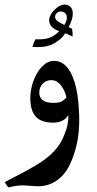

<svg xmlns="http://www.w3.org/2000/svg" viewBox="-40 -591 422 836"><path d="M304 -103Q305 -92 305 -70Q305 -16 296 29Q285 83 262 130Q241 172 204 197Q170 220 125 220Q112 220 90 218Q70 216 62 216Q34 216 -4 225L-20 202Q58 163 116 129Q215 71 241 -7Q258 -44 258 -90Q237 -57 191 -57Q142 -57 118 -81Q92 -107 92 -165Q92 -192 100 -221Q108 -250 123 -275Q137 -298 155.5 -312Q174 -326 195 -326Q255 -326 284 -236Q301 -183 304 -103ZM184 -242Q161 -242 146 -226.5Q131 -211 131 -188Q131 -143 194 -143Q223 -143 235.5 -154Q248 -165 249 -165Q249 -169 245 -182.5Q241 -196 233 -208Q213 -242 184 -242ZM276 -432 244 -446Q230 -424 209 -411Q178 -386 124 -386Q109 -386 101 -387Q108 -410 115 -420Q150 -418 173.5 -426Q197 -434 218 -455Q174 -471 174 -503Q174 -520 189 -539Q216 -571 242 -571Q252 -571 259 -567Q277 -558 277 -532Q277 -507 259 -473L274 -466Q277 -448 276 -432ZM251 -515Q251 -526 245 -532Q236 -541 225 -541Q214 -541 207 -534Q200 -527 200 -519Q199 -514 203.5 -506.5Q208 -499 220 -493L240 -482Q251 -499 251 -515Z"/></svg>

Font: Mirza Medium
Style: Regular
Weight: 500
Designer: Arabic design by Kourosh Beigpour, Latin design by Eduardo Tunni, engineering by Lasse Fister
Version: Version 1.0010g